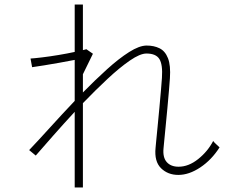

<svg xmlns="http://www.w3.org/2000/svg" viewBox="-20 -800 1040 843"><path d="M308 23V-309Q259 -256 214.5 -205.5Q170 -155 137 -117L108 -141Q147 -182 199.5 -240Q252 -298 308 -357V-537Q277 -531 241 -524.5Q205 -518 173.5 -513Q142 -508 121 -505L114 -543Q131 -544 164.5 -548Q198 -552 237 -558.5Q276 -565 308 -572V-780H344V-580Q349 -581 352.5 -582Q356 -583 359 -584L388 -564L344 -474V-394Q398 -449 450 -496Q502 -543 547 -571.5Q592 -600 624 -600Q656 -600 680.5 -588Q705 -576 717.5 -544.5Q730 -513 726 -456Q725 -440 722 -404.5Q719 -369 715 -325.5Q711 -282 707 -242Q703 -202 700.5 -175.5Q698 -149 698 -149Q694 -109 712 -88.5Q730 -68 764 -68Q808 -68 850 -101.5Q892 -135 916 -181Q920 -175 929.5 -166.5Q939 -158 944 -153Q909 -98 859.5 -65Q810 -32 763 -32Q717 -32 687 -61.5Q657 -91 663 -151Q663 -152 665.5 -178Q668 -204 672 -244.5Q676 -285 680 -328.5Q684 -372 687 -407Q690 -442 691 -458Q695 -516 680 -540.5Q665 -565 623 -565Q595 -565 550 -534Q505 -503 452 -453.5Q399 -404 344 -347V23Z"/></svg>

Font: Zen Kaku Gothic New Light
Style: Regular
Weight: 300
Designer: Yoshimichi Ohira
Foundry: Positype
Version: Version 1.002